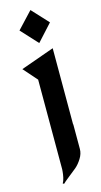

<svg xmlns="http://www.w3.org/2000/svg" viewBox="-144 -773 548 1040"><g transform="rotate(-15 130.0 -253.0)"><path d="M59.1 -639.2 145 -731 230 -639.2 145 -545.9ZM208 -500V-73.2H209V64.9Q209 91.8 192.6 117.9Q176.3 144 157 160.2Q137.7 176.3 112.3 196Q86.9 215.8 78.1 225.1L70.8 222.2Q77.6 211.4 81.8 192.6Q85.9 173.8 86.9 160.2L87.9 147V-356L20 -433.1Z"/></g></svg>

Font: Bluu Next
Style: Bold
Weight: 700
Designer: Jean-Baptiste Morizot, Igor Stepanchenko (Cyrillic)
Foundry: Igor Stepanchenko
Version: Version 1.005